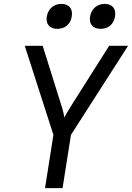

<svg xmlns="http://www.w3.org/2000/svg" viewBox="-20 -965 677 985"><path d="M496 -817C535 -817 564 -841 570 -880C577 -920 556 -945 517 -945C478 -945 449 -920 442 -880C436 -841 457 -817 496 -817ZM274 -817C313 -817 342 -841 348 -880C355 -920 334 -945 295 -945C256 -945 227 -920 220 -880C214 -841 235 -817 274 -817ZM211 0H301L344 -273L637 -730H540L350 -430C329 -397 315 -372 310 -362C309 -372 304 -397 293 -430L199 -730H107L254 -273Z"/></svg>

Font: JetBrains Mono
Style: Italic
Weight: 400
Italic angle: -9°
Monospace: yes
Designer: Philipp Nurullin, Konstantin Bulenkov
Foundry: JetBrains
Version: Version 2.305